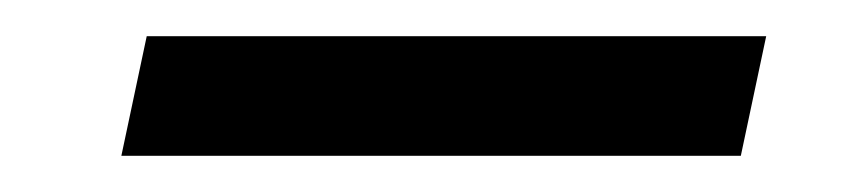

<svg xmlns="http://www.w3.org/2000/svg" viewBox="-20 -334 479 106"><path d="M61 -314H403L389 -248H47Z"/></svg>

Font: Red Hat Display VF
Style: Italic
Weight: 300
Italic angle: -12°
Designer: Pentagram, MCKL
Foundry: Pentagram, MCKL
Version: Version 1.010